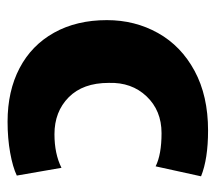

<svg xmlns="http://www.w3.org/2000/svg" viewBox="-52 -492 583 520"><g transform="rotate(90 240.0 -232.5)"><path d="M456 14Q433 25 394 32Q355 39 310 39Q227 39 165 6.5Q103 -26 69 -87Q35 -148 35 -230Q35 -306 70 -368.5Q105 -431 172.5 -467.5Q240 -504 334 -504Q411 -504 458 -485L431 -362Q399 -378 341 -378Q280 -378 241.5 -337.5Q203 -297 205 -235Q205 -165 244 -126.5Q283 -88 344 -88Q397 -88 435 -107Z"/></g></svg>

Font: BM Euljiro oraeorae
Style: Regular
Weight: 400
Designer: Bongjin Kim; Bomjun Kim; Myungsoo Han; Hyesun Chae; Mikyoung Jeong; Wujin Sim; Minjae Kang; Suwha Jang;
Foundry: Sandoll Inc.
Version: Version 1.000;hotconv 1.0.109;makeexe 2.5.65596